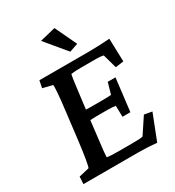

<svg xmlns="http://www.w3.org/2000/svg" viewBox="-216 -1049 1079 1183"><g transform="rotate(-30 323.5 -457.5)"><path d="M551 7 622 -175 567 -185 492 -72C477 -68 463 -67 411 -67H322C284 -67 260 -68 237 -71C237 -89 242 -140 250 -201L264 -320C279 -321 295 -322 311 -322H386C413 -322 434 -320 444 -318L446 -239H502L530 -471H475L452 -391C443 -390 421 -389 394 -389H319C304 -389 288 -389 273 -390L285 -486C293 -553 301 -612 305 -625C323 -628 347 -629 377 -629H488C505 -629 519 -628 535 -624L563 -524L621 -532L616 -696C572 -693 512 -690 475 -690H115L105 -639L174 -622C177 -613 173 -546 160 -444L136 -245C124 -146 112 -79 106 -69L33 -52L30 0H421C460 0 509 2 551 7ZM245 -895 368 -747 429 -768 356 -922Z"/></g></svg>

Font: TPK Tissa Web SemiBold
Style: Italic
Weight: 600
Italic angle: -7°
Designer: Jacques Le Bailly, Suppakit Chalermlarp | Katatrad Co.,Ltd.
Foundry: Jacques Le Bailly, Cadson Demak Co.,Ltd.
Version: Version 5.000;Glyphs 3.1.2 (3151)